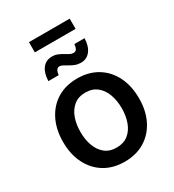

<svg xmlns="http://www.w3.org/2000/svg" viewBox="-209 -998 1024 1128"><g transform="rotate(-30 303.0 -434.0)"><path d="M302.7 11.2Q224.6 11.2 167 -23.9Q109.4 -59.1 77.4 -122.6Q45.4 -186 45.4 -270Q45.4 -355 77.4 -418.7Q109.4 -482.4 167 -517.6Q224.6 -552.7 302.7 -552.7Q380.9 -552.7 438.7 -517.6Q496.6 -482.4 528.6 -418.7Q560.5 -355 560.5 -270Q560.5 -186 528.6 -122.6Q496.6 -59.1 438.7 -23.9Q380.9 11.2 302.7 11.2ZM302.7 -84.5Q350.6 -84.5 381.8 -109.6Q413.1 -134.8 428.2 -177Q443.4 -219.2 443.4 -270.5Q443.4 -321.8 428.2 -364Q413.1 -406.2 381.8 -431.6Q350.6 -457 302.7 -457Q255.4 -457 224.4 -431.6Q193.4 -406.2 178.2 -364Q163.1 -321.8 163.1 -270.5Q163.1 -219.2 178.2 -177Q193.4 -134.8 224.4 -109.6Q255.4 -84.5 302.7 -84.5ZM370.6 -621.1Q350.1 -621.1 332.3 -627.9Q314.5 -634.8 299.3 -643.8Q284.2 -652.8 271.5 -659.7Q258.8 -666.5 248.5 -666.5Q234.9 -666.5 227.8 -653.8Q220.7 -641.1 219.7 -623.5H149.4Q150.9 -676.3 174.1 -707.3Q197.3 -738.3 239.3 -738.3Q260.3 -738.3 277.3 -731.2Q294.4 -724.1 308.6 -715.3Q322.8 -706.5 335.4 -699.7Q348.1 -692.9 360.4 -692.9Q375 -692.9 381.8 -703.4Q388.7 -713.9 390.6 -735.8H459.5Q458 -682.6 434.1 -651.9Q410.2 -621.1 370.6 -621.1ZM441.4 -878.9V-809.6H165V-878.9Z"/></g></svg>

Font: Inter
Style: 540
Weight: 540
Designer: Rasmus Andersson
Foundry: rsms
Version: Version 4.001;git-66647c0bb